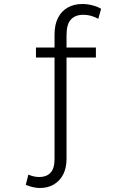

<svg xmlns="http://www.w3.org/2000/svg" viewBox="-20 -748 640 961"><path d="M109 177 122 126Q136 132 149.5 135Q163 138 177 138Q212 138 232.5 117Q253 96 253 47V-460H160V-510H253V-575Q253 -625 270.5 -659Q288 -693 319.5 -710.5Q351 -728 392 -728Q417 -728 442.5 -721.5Q468 -715 486 -704L472 -654Q451 -665 433 -669.5Q415 -674 397 -674Q357 -674 335 -650.5Q313 -627 313 -572V-510H460V-460H313V48Q313 92 296.5 124.5Q280 157 250 175Q220 193 179 193Q163 193 143.5 188.5Q124 184 109 177Z"/></svg>

Font: Radio Canada Light
Style: Regular
Weight: 300
Designer: Charles Daoud, Etienne Aubert Bonn, Alexandre Saumier Demers, Jacques Le Bailly
Foundry: Radio-Canada
Version: Version 2.104;gftools[0.9.28.dev5+ged2979d]